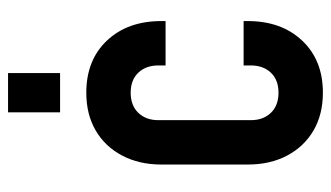

<svg xmlns="http://www.w3.org/2000/svg" viewBox="-188 -602 802 465"><g transform="rotate(-90 212.5 -369.0)"><path d="M221 12.5Q168.5 12.5 129.5 -10.2Q90.5 -33 68.8 -74Q47 -115 47 -169.5V-378.5Q47 -432.5 68.8 -473.8Q90.5 -515 129.5 -537.8Q168.5 -560.5 221 -560.5Q300 -560.5 347.2 -510.5Q394.5 -460.5 394.5 -378.5V-368.5H287V-386Q287 -416 269.5 -434.5Q252 -453 221 -453Q190 -453 172.2 -434.5Q154.5 -416 154.5 -386V-162Q154.5 -132 172.2 -113.5Q190 -95 221 -95Q252 -95 269.5 -113.5Q287 -132 287 -162V-179.5H394.5V-169.5Q394.5 -88 347.2 -37.8Q300 12.5 221 12.5ZM173.5 -624V-750H268.5V-624Z"/></g></svg>

Font: Mohave SemiBold
Style: Regular
Weight: 600
Designer: Gumpita Rahayu
Foundry: Tokotype
Version: Version 2.003